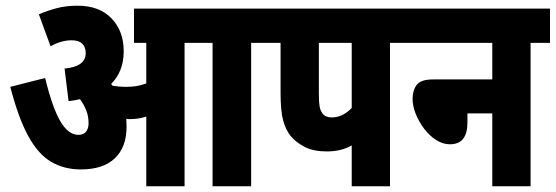

<svg xmlns="http://www.w3.org/2000/svg" viewBox="-20 -652 1945 672"><path d="M423 -209Q423 -137 382 -98Q341 -59 263 -59Q204 -59 158.5 -86Q113 -113 78.5 -176.5Q44 -240 16 -348L138 -379Q163 -276 191 -228Q219 -180 254 -180Q273 -180 281.5 -191.5Q290 -203 290 -220Q290 -246 281.5 -266.5Q273 -287 260 -305Q241 -300 220 -298L206 -412Q280 -419 280 -466Q280 -487 268 -499Q256 -511 230 -511Q214 -511 195 -506Q176 -501 157 -490L116 -602Q147 -615 179 -623.5Q211 -632 252 -632Q328 -632 370.5 -587.5Q413 -543 413 -473Q413 -436 401.5 -407.5Q390 -379 369 -358Q372 -355 374 -352Q397 -348 420 -348Q439 -348 456 -350.5Q473 -353 492 -360V-502H449V-622H927V-502H859V0H724V-502H626V0H492V-244Q477 -239 462 -237Q447 -235 432 -235Q427 -235 422 -236Q423 -223 423 -209Z M1345 -502V0H1211V-143Q1174 -122 1124 -122Q1077 -122 1047 -137.5Q1017 -153 998 -175Q980 -197 971 -230.5Q962 -264 962 -328V-502H915V-622H1413V-502ZM1211 -502H1096V-326Q1096 -295 1098.5 -280Q1101 -265 1109 -255Q1119 -241 1141 -241Q1179 -241 1211 -274Z M1401 -622H1905V-502H1837V0H1703V-255H1616V-223Q1616 -147 1555 -147Q1530 -147 1506.5 -162Q1483 -177 1464.5 -201.5Q1446 -226 1435 -253.5Q1424 -281 1424 -306Q1424 -336 1438.5 -355Q1453 -374 1496 -374H1703V-502H1401Z"/></svg>

Font: Noto Sans ExtraCondensed ExtraBold
Style: Italic
Weight: 800
Width: 2
Italic angle: -12°
Designer: Monotype Design Team
Foundry: Monotype Imaging Inc.
Version: Version 2.013; ttfautohint (v1.8.4.7-5d5b)